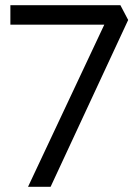

<svg xmlns="http://www.w3.org/2000/svg" viewBox="-20 -720 529 740"><path d="M382 -625H20V-700H444L474 -643L175 0H88Z"/></svg>

Font: Lexend HM
Style: Regular
Weight: 400
Designer: Bonnie Shaver-Troup, Thomas Jockin, Octavio Pardo
Foundry: Lexend
Version: Version 1.091